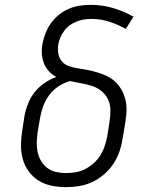

<svg xmlns="http://www.w3.org/2000/svg" viewBox="-20 -763 640 791"><path d="M252 8Q222 8 192.5 2Q163 -4 139 -19Q115 -34 98 -57.5Q81 -81 73.5 -109Q66 -137 66.5 -167.5Q67 -198 72 -228L81 -286Q86 -312 96 -337Q106 -362 123 -383.5Q140 -405 163.5 -421Q187 -437 212 -446Q195 -455 181.5 -469.5Q168 -484 161 -502Q154 -520 152.5 -540.5Q151 -561 155 -582Q159 -604 167.5 -626Q176 -648 190 -667.5Q204 -687 222.5 -702Q241 -717 263 -726.5Q285 -736 307.5 -739.5Q330 -743 353 -743Q401 -743 445.5 -730Q490 -717 530 -694L498 -644Q466 -662 430.5 -673.5Q395 -685 356 -685Q340 -685 325 -682.5Q310 -680 295 -674Q280 -668 267 -658.5Q254 -649 244.5 -636Q235 -623 228.5 -608Q222 -593 220 -578Q217 -560 220.5 -541.5Q224 -523 235 -510Q246 -497 263 -491Q280 -485 298 -482Q316 -479 334 -476Q352 -473 369.5 -468Q387 -463 403.5 -457Q420 -451 434.5 -442Q449 -433 461 -420Q473 -407 481.5 -392Q490 -377 495 -359.5Q500 -342 501 -324Q502 -306 500 -287.5Q498 -269 495 -250L485 -192Q481 -165 472 -138.5Q463 -112 447 -88Q431 -64 408.5 -44.5Q386 -25 360 -13Q334 -1 306.5 3.5Q279 8 252 8ZM252 -50Q272 -50 292.5 -53.5Q313 -57 332 -67Q351 -77 367 -91.5Q383 -106 394 -124Q405 -142 411.5 -162Q418 -182 422 -202L431 -260Q435 -284 435 -308Q435 -332 425.5 -352.5Q416 -373 398.5 -387.5Q381 -402 359 -409Q337 -416 314 -420Q291 -424 268 -429Q243 -422 220.5 -407Q198 -392 182.5 -371Q167 -350 158 -325.5Q149 -301 145 -277L135 -218Q132 -198 131.5 -177Q131 -156 135 -136.5Q139 -117 149.5 -99.5Q160 -82 175.5 -70.5Q191 -59 211 -54.5Q231 -50 252 -50Z"/></svg>

Font: Iosevka Slab Light Extended
Style: Italic
Weight: 300
Width: 7
Italic angle: -9°
Monospace: yes
Designer: Belleve Invis
Foundry: Belleve Invis
Version: Version 11.1.0; ttfautohint (v1.8.3)